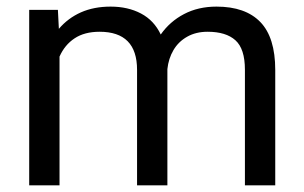

<svg xmlns="http://www.w3.org/2000/svg" viewBox="-20 -558 916 578"><path d="M808.6 -347.2V0H717.3V-348.1Q717.3 -411.1 688.7 -436.8Q660.2 -462.4 605 -462.4Q569.8 -462.4 543.5 -447.5Q517.1 -432.6 502.2 -407.2Q487.3 -381.8 483.9 -350.1V0H392.6V-347.7Q392.6 -462.4 279.8 -462.4Q234.4 -462.4 204.6 -442.6Q174.8 -422.9 159.2 -387.7V0H67.9V-528.3H154.3L157.2 -471.2Q184.6 -503.4 223.6 -520.8Q262.7 -538.1 313 -538.1Q365.2 -538.1 404.5 -517.3Q443.8 -496.6 463.9 -454.1Q491.2 -493.2 533.9 -515.6Q576.7 -538.1 631.8 -538.1Q718.8 -538.1 763.7 -491.7Q808.6 -445.3 808.6 -347.2Z"/></svg>

Font: Heebo
Style: Regular
Weight: 400
Designer: Oded Ezer
Foundry: Meir Sadan
Version: Version 2.001; ttfautohint (v1.5.14-ce02) -l 8 -r 50 -G 200 